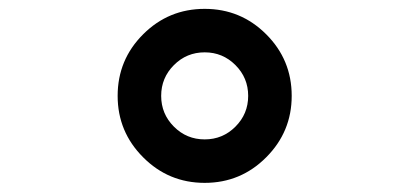

<svg xmlns="http://www.w3.org/2000/svg" viewBox="-20 -557 919 431"><path d="M537.1 -341.8Q537.1 -382.3 508.5 -410.9Q480 -439.5 439.5 -439.5Q398.9 -439.5 370.4 -410.9Q341.8 -382.3 341.8 -341.8Q341.8 -301.3 370.4 -272.7Q398.9 -244.1 439.5 -244.1Q480 -244.1 508.5 -272.7Q537.1 -301.3 537.1 -341.8ZM439.5 -146.5Q358.4 -146.5 301.3 -203.9Q244.1 -261.2 244.1 -341.8Q244.1 -422.9 301.3 -480Q358.4 -537.1 439.5 -537.1Q520.5 -537.1 577.6 -480Q634.8 -422.9 634.8 -341.8Q634.8 -261.2 577.6 -203.9Q520.5 -146.5 439.5 -146.5Z"/></svg>

Font: BabelStone Pigpen
Style: Regular
Weight: 400
Designer: Andrew West
Foundry: BabelStone
Version: Version 1.02 November 6, 2013